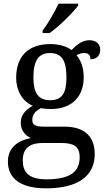

<svg xmlns="http://www.w3.org/2000/svg" viewBox="-20 -786 578 1046"><path d="M212 -606H250C303 -642 381 -721 406 -756V-766H299C278 -721 241 -657 212 -619ZM231 240C412 240 496 168 496 53C496 -33 450 -96 331 -96H218C166 -96 156 -110 156 -134C156 -164 177 -184 203 -197C216 -194 240 -192 256 -192C377 -192 436 -265 436 -364C436 -421 420 -457 397 -485C410 -493 423 -497 440 -497C467 -497 473 -478 473 -463C510 -463 526 -487 526 -515C526 -543 507 -567 467 -567C423 -567 389 -534 370 -513C351 -530 304 -546 256 -546C130 -546 68 -476 68 -361C68 -294 101 -234 158 -210C113 -183 93 -156 93 -116C93 -73 121 -46 148 -34C82 -22 23 16 23 94C23 186 92 240 231 240ZM253 -240C189 -240 162 -279 162 -364C162 -453 188 -497 252 -497C317 -497 342 -455 342 -365C342 -278 318 -240 253 -240ZM233 191C131 191 104 147 104 88C104 9 158 -7 214 -7H312C378 -7 414 9 414 70C414 140 376 191 233 191Z"/></svg>

Font: Noto Serif Thai
Style: Regular
Weight: 400
Designer: Monotype Design Team
Foundry: Monotype Imaging Inc.
Version: Version 1.901